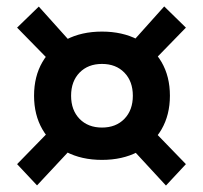

<svg xmlns="http://www.w3.org/2000/svg" viewBox="-20 -637 626 592"><path d="M294.4 -144Q231.4 -144 184.1 -168.7Q136.7 -193.4 110.8 -238Q85 -282.7 85 -341.8Q85 -401.4 110.8 -445.8Q136.7 -490.2 184.1 -514.9Q231.4 -539.6 294.4 -539.6Q357.4 -539.6 404.8 -514.9Q452.1 -490.2 478 -445.8Q503.9 -401.4 503.9 -341.8Q503.9 -282.7 478 -238Q452.1 -193.4 404.8 -168.7Q357.4 -144 294.4 -144ZM94.2 -65.4 32.7 -130.9 128.9 -229.5 203.6 -182.6ZM491.7 -64.9 380.4 -185.5 447.8 -239.7 553.2 -130.9ZM294.4 -243.7Q337.4 -243.7 363.5 -270.5Q389.6 -297.4 389.6 -341.8Q389.6 -386.2 363.5 -413.1Q337.4 -439.9 294.4 -439.9Q251.5 -439.9 225.3 -413.1Q199.2 -386.2 199.2 -341.8Q199.2 -297.4 225.3 -270.5Q251.5 -243.7 294.4 -243.7ZM130.4 -452.1 32.7 -551.8 99.6 -616.7 207 -497.1ZM456.1 -452.1 381.3 -500 486.3 -617.2 553.2 -551.8Z"/></svg>

Font: Cascadia Mono Medium
Style: Regular
Weight: 500
Monospace: yes
Designer: Aaron Bell
Foundry: Saja Typeworks
Version: Version 2407.024